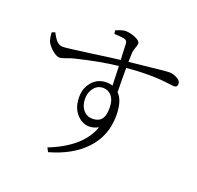

<svg xmlns="http://www.w3.org/2000/svg" viewBox="-137 -903 1128 1097"><g transform="rotate(20 427.0 -355.0)"><path d="M265 46 252 22Q444 -54 490 -187Q425 -153 373 -195Q324 -235 324 -311Q324 -365 355 -402Q389 -443 444 -443Q465 -443 481 -437Q481 -445 480 -464Q478 -523 477 -555Q370 -544 223 -508Q205 -504 179.5 -494Q154 -484 141 -484Q121 -484 94 -508Q69 -530 60 -550Q52 -570 50 -604L69 -612Q86 -581 97 -568Q116 -548 137 -548Q156 -548 310 -569Q429 -586 475 -591Q474 -613 472 -652Q471 -674 471 -684Q470 -699 466 -704.5Q462 -710 450.5 -713Q439 -716 402 -718Q394 -718 390 -718L387 -739Q389 -740 392 -741Q425 -756 446 -756Q474 -756 505 -743Q537 -729 537 -713Q537 -703 530 -685Q523 -666 522 -653Q521 -646 521 -625Q520 -606 520 -596Q557 -600 616 -606Q742 -620 758 -620Q783 -620 806 -608Q832 -595 832 -576Q832 -554 811 -554Q805 -554 784 -557Q667 -573 520 -559Q520 -537 520 -488Q521 -436 521 -412Q560 -374 560 -283Q560 -159 478 -73Q401 8 265 46ZM436 -220Q473 -220 490 -240Q509 -261 509 -311Q509 -358 488 -383Q468 -407 436 -407Q402 -407 380 -379Q359 -352 359 -314Q359 -272 381 -246Q403 -220 436 -220Z"/></g></svg>

Font: GenRyuMin TW L
Style: Regular
Weight: 300
Version: Version 1.501;PS 1;hotconv 16.6.51;makeotf.lib2.5.65220